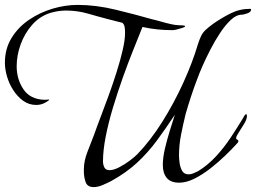

<svg xmlns="http://www.w3.org/2000/svg" viewBox="-121 -720 1044 783"><path d="M261 43Q235 43 228 22Q221 1 221 -20V-30Q221 -64 236.5 -103Q252 -142 264 -174Q274 -203 290 -244.5Q306 -286 323 -333Q340 -380 355 -427.5Q370 -475 379.5 -516.5Q389 -558 389 -586Q389 -597 387.5 -608.5Q386 -620 378 -627L327 -640Q284 -651 239.5 -664Q195 -677 149 -677Q133 -677 116 -674.5Q99 -672 83 -667Q40 -653 9.5 -618Q-21 -583 -37 -538.5Q-53 -494 -53 -450Q-53 -397 -25.5 -356Q2 -315 60 -313Q64 -313 68 -313.5Q72 -314 76 -314Q80 -314 80 -313Q80 -312 75 -308.5Q70 -305 68 -304Q49 -292 27 -292Q-3 -292 -26.5 -309Q-50 -326 -67 -352.5Q-84 -379 -92.5 -408.5Q-101 -438 -101 -464Q-101 -521 -74 -565Q-47 -609 -3 -639Q41 -669 93 -684.5Q145 -700 196 -700Q270 -700 350.5 -680.5Q431 -661 501 -641Q515 -638 535.5 -632Q556 -626 576.5 -621.5Q597 -617 610 -617Q613 -617 623.5 -616.5Q634 -616 634 -613Q634 -610 623.5 -606.5Q613 -603 601 -600Q589 -597 584 -597Q553 -597 522 -600Q491 -603 460 -610Q444 -570 422.5 -516.5Q401 -463 379.5 -402.5Q358 -342 339.5 -280.5Q321 -219 310 -162.5Q299 -106 299 -62Q299 -49 304.5 -37.5Q310 -26 326 -26Q342 -26 364.5 -37.5Q387 -49 407.5 -64.5Q428 -80 439 -91Q493 -147 541 -223.5Q589 -300 626.5 -382.5Q664 -465 686 -539Q693 -561 699.5 -574Q706 -587 717 -597.5Q728 -608 747 -622Q781 -646 818.5 -665Q856 -684 899 -684Q903 -684 903 -681Q903 -671 887.5 -665.5Q872 -660 865 -660Q843 -660 820.5 -639Q798 -618 776.5 -585.5Q755 -553 736.5 -517Q718 -481 704.5 -450Q691 -419 685 -402Q671 -366 659 -329.5Q647 -293 636 -255Q626 -214 617.5 -171.5Q609 -129 609 -86Q609 -73 611.5 -55Q614 -37 622 -23Q630 -9 648 -9Q659 -9 668.5 -13.5Q678 -18 687 -22Q726 -46 759 -81.5Q792 -117 819.5 -158.5Q847 -200 870 -238Q871 -240 875 -247Q879 -254 883 -254Q885 -254 885.5 -251.5Q886 -249 886 -247Q886 -234 875 -215.5Q864 -197 853 -180.5Q842 -164 842 -157Q842 -152 846.5 -150.5Q851 -149 851 -144Q851 -141 848.5 -138Q846 -135 844 -133Q825 -112 797.5 -85.5Q770 -59 737.5 -33.5Q705 -8 672 8.5Q639 25 610 25Q575 25 559 5.5Q543 -14 543 -47Q543 -77 551.5 -113.5Q560 -150 571.5 -187Q583 -224 592 -252Q555 -196 518.5 -146.5Q482 -97 437.5 -56Q393 -15 333 18Q318 26 298 34.5Q278 43 261 43Z"/></svg>

Font: Beau Rivage
Style: Regular
Weight: 400
Designer: Robert E. Leuschke
Foundry: Robert E. Leuschke
Version: Version 1.010; ttfautohint (v1.8.3)